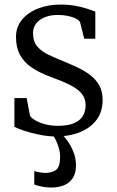

<svg xmlns="http://www.w3.org/2000/svg" viewBox="-20 -586 512 840"><path d="M222.5 11Q191.5 11 155.8 4Q120 -3 89.5 -12.8Q59 -22.5 43 -31V-157H96.5L111.5 -79Q118.5 -68.5 136.8 -58.2Q155 -48 180 -41.8Q205 -35.5 232.5 -35.5Q276.5 -35.5 303.2 -46.8Q330 -58 342.2 -78.2Q354.5 -98.5 354.5 -125.5Q354.5 -155 337.8 -175.8Q321 -196.5 287.8 -213.5Q254.5 -230.5 204.5 -248.5Q152.5 -267.5 118.2 -291Q84 -314.5 67 -346.8Q50 -379 50 -424.5Q50 -468.5 76.5 -500.2Q103 -532 147.2 -549Q191.5 -566 243.5 -566Q283 -566 313.5 -560Q344 -554 365.2 -546.5Q386.5 -539 397 -535.5V-416.5H348.5L330 -489.5Q325 -498.5 310.5 -505.5Q296 -512.5 276 -516.5Q256 -520.5 235.5 -520.5Q202 -521 177 -511Q152 -501 138.2 -483.2Q124.5 -465.5 124.5 -441.5Q124.5 -403.5 143.8 -381.8Q163 -360 193 -346Q223 -332 256 -318.5Q289 -305 320 -290.5Q351 -276 375.5 -257Q400 -238 414.5 -211.8Q429 -185.5 429 -148Q429 -98 403 -62.5Q377 -27 330.5 -8Q284 11 222.5 11ZM204 234.5Q184 234.5 163.8 230.5Q143.5 226.5 130 221.5V162.5Q140.5 166 155 168.2Q169.5 170.5 177 170.5Q206 170.5 224.5 157.8Q243 145 243 100Q243 79 236.5 58.5Q230 38 221.8 22.2Q213.5 6.5 209 0L231.5 -6L249.5 0Q260 9.5 275 30Q290 50.5 301.2 78.5Q312.5 106.5 312.5 138Q312.5 171.5 298.5 193Q284.5 214.5 260 224.5Q235.5 234.5 204 234.5Z"/></svg>

Font: Merriweather 20pt Light
Style: Regular
Weight: 300
Version: Version 2.100